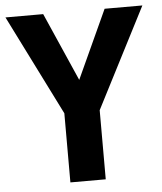

<svg xmlns="http://www.w3.org/2000/svg" viewBox="-51 -733 657 777"><g transform="rotate(-5 278.0 -344.0)"><path d="M347.2 -280.8V0H203.6V-280.8L0 -688H153.3L275.4 -410.2L402.8 -688H556.2Z"/></g></svg>

Font: Liberation Sans
Style: Bold
Weight: 700
Designer: Steve Matteson
Foundry: Ascender Corporation
Version: Version 2.1.5